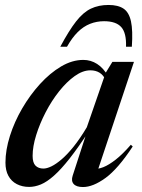

<svg xmlns="http://www.w3.org/2000/svg" viewBox="-20 -743 571 774"><path d="M273 -35 332.5 -218 340.5 -217.5Q296 -149 261 -104.5Q226 -60 197.5 -34.8Q169 -9.5 144.8 0.5Q120.5 10.5 97.5 10.5Q69.5 10.5 47.8 -0.8Q26 -12 14 -33.8Q2 -55.5 2 -87.5Q2 -138 20 -195Q38 -252 69.5 -306Q101 -360 141.2 -404.2Q181.5 -448.5 226.2 -475Q271 -501.5 316 -501.5Q346 -501.5 371.5 -485.2Q397 -469 416 -435.5L407.5 -418Q397 -440.5 381.2 -450Q365.5 -459.5 344.5 -459.5Q313.5 -459.5 281 -436.2Q248.5 -413 218 -374.5Q187.5 -336 163.8 -290Q140 -244 125.8 -198.2Q111.5 -152.5 111.5 -114.5Q111.5 -87 123.2 -75.2Q135 -63.5 155 -63.5Q169 -63.5 187.5 -72.5Q206 -81.5 228.8 -101Q251.5 -120.5 277 -152.2Q302.5 -184 330 -230L406 -449.5L433 -493.5H520L370 -44L358.5 -62.5Q374.5 -60.5 396.8 -69.2Q419 -78 447 -100Q475 -122 507.5 -159.5L515 -152.5Q455.5 -62 405.2 -25.5Q355 11 314.5 11Q288 11 277 -1.2Q266 -13.5 273 -35ZM399.5 -657.5Q370 -657.5 343.2 -647Q316.5 -636.5 293.5 -613.8Q270.5 -591 250 -554.5H223Q258 -620 286.8 -656.8Q315.5 -693.5 346.5 -708.2Q377.5 -723 417.5 -723Q456 -723 478 -708.2Q500 -693.5 508 -657Q516 -620.5 511.5 -554.5H488Q490 -610 468.8 -633.8Q447.5 -657.5 399.5 -657.5Z"/></svg>

Font: Newsreader 60pt Medium
Style: Italic
Weight: 500
Italic angle: -17°
Designer: Hugues Gentile
Foundry: Production Type
Version: Version 1.003